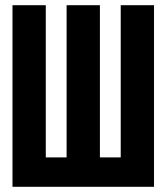

<svg xmlns="http://www.w3.org/2000/svg" viewBox="-20 -718 640 738"><path d="M28 0H572V-698H444V-113H364V-698H236V-113H156V-698H28Z"/></svg>

Font: IBM Plex Mono
Style: Bold
Weight: 700
Monospace: yes
Designer: Mike Abbink, Paul van der Laan, Pieter van Rosmalen
Foundry: Bold Monday
Version: Version 2.004